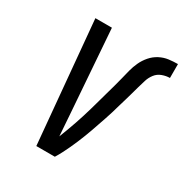

<svg xmlns="http://www.w3.org/2000/svg" viewBox="-172 -875 960 1006"><g transform="rotate(30 308.0 -371.5)"><path d="M300 0H188L121 -735H221L257 -245Q259 -210 262 -174.5Q265 -139 267 -104Q277 -130 287 -156.5Q297 -183 306 -209.5Q315 -236 323.5 -263Q332 -290 339.5 -316.5Q347 -343 354.5 -370Q362 -397 369.5 -424Q377 -451 384.5 -477.5Q392 -504 398.5 -531Q405 -558 412 -585Q419 -612 431 -638Q443 -664 462.5 -686.5Q482 -709 508 -722.5Q534 -736 561.5 -739.5Q589 -743 616 -743V-659Q594 -659 570.5 -650.5Q547 -642 532 -622.5Q517 -603 510 -580Q503 -557 496.5 -534.5Q490 -512 484 -489.5Q478 -467 471 -444Q464 -421 457.5 -398.5Q451 -376 444.5 -353.5Q438 -331 430 -308.5Q422 -286 414.5 -263.5Q407 -241 399 -218.5Q391 -196 382.5 -174Q374 -152 364.5 -129.5Q355 -107 345 -85.5Q335 -64 324 -42.5Q313 -21 300 0Z"/></g></svg>

Font: Iosevka Medium Extended
Style: Italic
Weight: 500
Width: 7
Italic angle: -9°
Monospace: yes
Designer: Belleve Invis
Foundry: Belleve Invis
Version: Version 32.5.0; ttfautohint (v1.8.4)